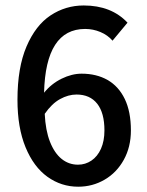

<svg xmlns="http://www.w3.org/2000/svg" viewBox="-20 -687 549 719"><path d="M145 -339.8Q172.4 -373.5 210.7 -392.3Q249 -411.1 285.6 -411.1Q341.3 -411.1 382.8 -387.5Q424.3 -363.8 447.3 -316.2Q470.2 -268.6 470.2 -198.7Q470.2 -136.7 443.6 -88.6Q417 -40.5 371.8 -14.2Q326.7 12.2 272.9 12.2Q209.5 12.2 157.7 -24.9Q106 -62 75.7 -135.5Q45.4 -209 45.4 -313.5Q45.4 -433.6 79.3 -512.9Q113.3 -592.3 169.4 -629.4Q225.6 -666.5 293.5 -666.5Q397 -666.5 457.5 -602.1L401.4 -534.7Q383.3 -555.7 356 -567.1Q328.6 -578.6 298.8 -578.6Q150.9 -578.6 145 -339.8ZM147.5 -260.7Q150.4 -198.7 167.2 -156Q184.1 -113.3 210.9 -91.8Q237.8 -70.3 272 -70.3Q299.8 -70.3 322.5 -85.7Q345.2 -101.1 358.2 -130.1Q371.1 -159.2 371.1 -198.7Q371.1 -264.2 344 -298.6Q316.9 -333 266.6 -333Q235.8 -333 204.8 -315.9Q173.8 -298.8 147.5 -260.7Z"/></svg>

Font: Varta
Style: Bold
Weight: 700
Designer: Joana Correia, Viktoriya Grabowska, Eben Sorkin
Foundry: Sorkin Type
Version: Version 1.002; ttfautohint (v1.3) -l 8 -r 24 -G 200 -x 12 -H